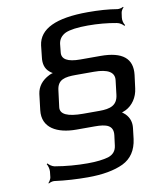

<svg xmlns="http://www.w3.org/2000/svg" viewBox="-84 -707 748 890"><g transform="rotate(-10 290.0 -262.0)"><path d="M285 -362H370C436 -362 467 -343 462 -305L454 -238C448 -190 415 -179 364 -179H287C214 -179 179 -195 183 -228L193 -307C199 -355 232 -362 285 -362ZM545 -253 553 -315C562 -391 516 -429 413 -429H318C258 -429 230 -445 234 -478L238 -517C241 -538 253 -554 274 -564C295 -573 330 -578 379 -578C426 -578 471 -574 514 -566C527 -564 541 -554 546 -547L550 -550C544 -557 539 -574 541 -587L544 -609C545 -617 552 -628 557 -632L555 -635C549 -631 536 -628 528 -629C487 -636 440 -639 390 -639C239 -639 160 -601 150 -525L144 -470C140 -440 147 -416 166 -400C172 -394 184 -387 189 -386L191 -390C184 -391 172 -387 164 -383C128 -365 108 -339 103 -305L94 -230C84 -147 154 -112 243 -112H330C383 -112 418 -103 412 -55L406 -8C403 16 390 32 366 40C342 47 309 51 268 51C218 51 166 47 114 38C103 36 89 26 84 19L80 22C85 29 90 46 89 58L86 85C85 93 77 105 73 109L74 112C80 108 93 104 101 105C154 112 206 115 258 115C327 115 383 105 425 85C466 65 490 29 497 -23L503 -74C506 -100 499 -123 480 -142C474 -148 464 -156 457 -157V-153C463 -152 476 -157 484 -161C516 -177 540 -211 545 -253Z"/></g></svg>

Font: Gamestation Storm Oblique 
Style: Italic
Weight: 400
Designer: Jonas Hecksher
Foundry: Jonas Hecksher, Playtypeª, e-types AS
Version: Version 1.003